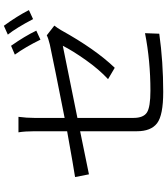

<svg xmlns="http://www.w3.org/2000/svg" viewBox="48 -938 903 1040"><g transform="rotate(-90 500.0 -417.5)"><path d="M854.5 -672.9 805.7 -650.4Q766.6 -730.5 724.6 -789.1L772.5 -809.6Q825.2 -734.4 854.5 -672.9ZM381.8 -682.6V-519.5Q669.9 -576.2 779.3 -599.6Q815.4 -608.4 829.1 -616.2L881.8 -575.2Q868.2 -557.6 857.4 -539.1Q753.9 -352.5 653.3 -248L591.8 -284.2Q644.5 -333 695.3 -404.8Q746.1 -476.6 772.5 -529.3Q686.5 -511.7 381.8 -450.2V-146.5Q381.8 -92.8 411.1 -73.7Q440.4 -54.7 529.3 -54.7Q691.4 -54.7 840.8 -84L837.9 -6.8Q685.5 14.6 522.5 14.6Q396.5 14.6 353 -18.6Q309.6 -51.8 309.6 -127.9V-435.5Q256.8 -424.8 176.3 -408.2Q95.7 -391.6 76.2 -387.7L61.5 -462.9Q102.5 -468.8 309.6 -505.9V-682.6Q309.6 -734.4 303.7 -769.5H387.7Q381.8 -725.6 381.8 -682.6ZM833 -827.1 880.9 -848.6Q933.6 -776.4 965.8 -712.9L917 -690.4Q870.1 -780.3 833 -827.1Z"/></g></svg>

Font: GenEi Gothic M SemiLight
Style: Regular
Weight: 350
Designer: o_tamon (Modified); [Source Han Sans]
Ryoko NISHIZUKA  (kana & ideographs); Paul D. Hunt (Latin, Greek & Cyrillic); Wenl
Version: Version 1.1a;Original Version 1.004